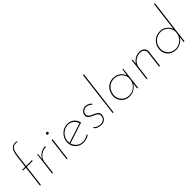

<svg xmlns="http://www.w3.org/2000/svg" viewBox="203 -1884 3017 3017"><g transform="rotate(-45 1711.5 -375.0)"><path d="M93 0 136 -357H71L73 -375H138L164 -585Q176 -682 208 -719.5Q240 -757 295 -757Q304 -757 314.5 -755Q325 -753 334 -749L324 -735Q319 -738 312 -740Q305 -742 295 -742Q247 -742 220.5 -708.5Q194 -675 184 -589L158 -375H288L286 -357H156L112 0Z M423 -378 411 -271Q427 -307 455 -332Q483 -357 518.5 -370.5Q554 -384 591 -385L589 -367Q545 -366 505.5 -346.5Q466 -327 439.5 -294Q413 -261 408 -218L381 0H362L408 -378Z M729 -378H749L702 0H683ZM734 -500Q734 -510 742 -517Q750 -524 760 -524Q769 -524 774.5 -518Q780 -512 780 -504Q780 -494 772 -487Q764 -480 755 -480Q745 -480 739.5 -486.5Q734 -493 734 -500Z M1062 -11Q1094 -11 1124 -22Q1154 -33 1178 -52L1189 -37Q1162 -17 1129 -5.5Q1096 6 1061 6Q1006 6 964 -18.5Q922 -43 898.5 -84.5Q875 -126 875 -177Q875 -220 891.5 -257.5Q908 -295 936.5 -324Q965 -353 1002.5 -369Q1040 -385 1082 -385Q1117 -385 1144.5 -375Q1172 -365 1193.5 -346.5Q1215 -328 1229.5 -303Q1244 -278 1252 -247L894 -130L890 -148L1238 -260L1230 -251Q1215 -299 1177.5 -333Q1140 -367 1083 -367Q1032 -367 989 -342Q946 -317 920.5 -274Q895 -231 895 -179Q895 -136 915 -97.5Q935 -59 972.5 -35Q1010 -11 1062 -11Z M1440 7Q1421 6 1400 0.5Q1379 -5 1359.5 -16.5Q1340 -28 1327 -47L1340 -59Q1349 -45 1364.5 -34.5Q1380 -24 1400 -17.5Q1420 -11 1443 -10Q1479 -8 1511.5 -26.5Q1544 -45 1550 -92Q1552 -122 1538.5 -140Q1525 -158 1501.5 -169Q1478 -180 1454 -191Q1419 -205 1393 -226Q1367 -247 1371 -290Q1374 -313 1384 -330.5Q1394 -348 1410 -359.5Q1426 -371 1445.5 -377Q1465 -383 1485 -382Q1499 -381 1516.5 -376Q1534 -371 1552 -360.5Q1570 -350 1584 -332L1571 -319Q1556 -341 1530 -352Q1504 -363 1484 -364Q1465 -365 1444.5 -357.5Q1424 -350 1409 -334Q1394 -318 1392 -292Q1389 -268 1399 -252.5Q1409 -237 1427 -226.5Q1445 -216 1466 -207Q1492 -195 1517.5 -182.5Q1543 -170 1558 -150Q1573 -130 1569 -96Q1567 -73 1557.5 -53.5Q1548 -34 1532 -20Q1516 -6 1493 1.5Q1470 9 1440 7Z M1799 -752H1819L1726 0H1707Z M2082 5Q2029 5 1987.5 -19.5Q1946 -44 1922.5 -85Q1899 -126 1899 -177Q1899 -207 1910 -243Q1921 -279 1945 -311.5Q1969 -344 2008.5 -365Q2048 -386 2105 -386Q2150 -386 2187 -369Q2224 -352 2249.5 -322.5Q2275 -293 2286 -255L2281 -243L2302 -378H2317L2272 0H2253L2267 -120L2268 -105Q2255 -81 2235.5 -61Q2216 -41 2192 -26Q2168 -11 2140 -3Q2112 5 2082 5ZM2087 -12Q2134 -12 2174 -32Q2214 -52 2240.5 -88Q2267 -124 2274 -170L2278 -211Q2275 -255 2252 -290.5Q2229 -326 2191 -347Q2153 -368 2106 -368Q2054 -368 2018 -348.5Q1982 -329 1960 -299Q1938 -269 1928.5 -236.5Q1919 -204 1919 -179Q1919 -133 1940.5 -95Q1962 -57 2000 -34.5Q2038 -12 2087 -12Z M2521 -378 2514 -274 2509 -281Q2533 -327 2579 -356Q2625 -385 2683 -385Q2740 -385 2769.5 -354Q2799 -323 2792 -273L2759 0H2739L2772 -272Q2778 -314 2753 -340.5Q2728 -367 2680 -367Q2637 -367 2599 -347.5Q2561 -328 2536 -294.5Q2511 -261 2506 -218L2479 0H2460L2506 -378Z M3105 3Q3050 0 3009 -28Q2968 -56 2947.5 -101.5Q2927 -147 2933 -201Q2938 -245 2957.5 -280.5Q2977 -316 3007 -340.5Q3037 -365 3074 -377Q3111 -389 3152 -386Q3213 -383 3259 -344Q3305 -305 3320 -252L3315 -241L3378 -752H3398L3304 0H3285L3300 -121L3301 -106Q3273 -54 3219.5 -23Q3166 8 3105 3ZM3108 -13Q3156 -10 3199 -30.5Q3242 -51 3271 -88.5Q3300 -126 3307 -174L3310 -207Q3308 -250 3287 -286Q3266 -322 3231 -344.5Q3196 -367 3152 -369Q3102 -372 3059 -352Q3016 -332 2987.5 -293Q2959 -254 2953 -201Q2947 -152 2966 -110.5Q2985 -69 3022 -43Q3059 -17 3108 -13Z"/></g></svg>

Font: Josefin Sans Thin Thin
Style: Italic
Weight: 250
Italic angle: -7°
Version: Version 2.000